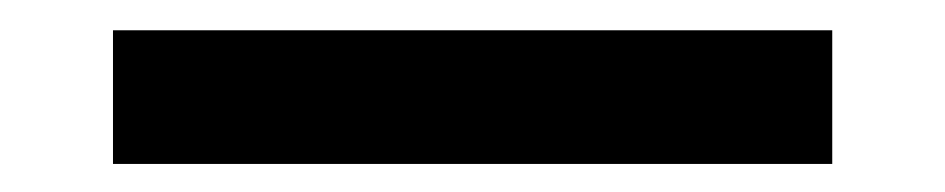

<svg xmlns="http://www.w3.org/2000/svg" viewBox="-20 -86 640 130"><path d="M56.5 -65.5H543.5V25H56.5Z"/></svg>

Font: JuliaMono Medium
Style: Regular
Weight: 500
Monospace: yes
Designer: cormullion
Foundry: corm
Version: Version 0.054; ttfautohint (v1.8.4)